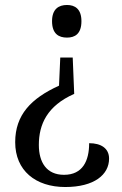

<svg xmlns="http://www.w3.org/2000/svg" viewBox="-20 -559 491 771"><path d="M249 -539C216 -539 189 -523 189 -474C189 -423 216 -408 249 -408C281 -408 307 -423 307 -474C307 -523 281 -539 249 -539ZM278 -182 272 -328H222L217 -215C105 -164 41 -98 41 12C41 126 123 192 242 192C359 192 418 142 418 78C418 36 385 16 338 16C338 87 312 143 237 143C167 143 136 93 136 23C136 -59 169 -134 278 -182Z"/></svg>

Font: Noto Serif Ethiopic SmCn
Style: Regular
Weight: 400
Width: 4
Designer: Monotype Design Team
Foundry: Monotype Imaging Inc.
Version: Version 2.102